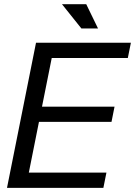

<svg xmlns="http://www.w3.org/2000/svg" viewBox="-20 -904 650 924"><path d="M609.9 -698.2 595.2 -625H229L182.1 -390.6H531.2L516.6 -317.4H167.5L118.7 -73.2H492.2L477.5 0H13.7L153.3 -698.2ZM451.7 -767.1H371.6L278.3 -883.8H395Z"/></svg>

Font: Sansation
Style: Italic
Weight: 400
Designer: Bernd Montag
Version: Version 1.301